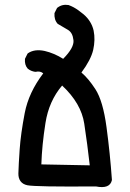

<svg xmlns="http://www.w3.org/2000/svg" viewBox="-20 -769 540 800"><path d="M379.4 7.8Q128.4 9.8 94.2 2.9Q75.2 -1 65.7 -13.7Q56.2 -26.4 56.6 -46.4Q57.6 -83.5 62 -147Q66.4 -210.9 83 -297.9Q99.6 -383.8 160.2 -463.4Q147.5 -474.1 128.4 -469.7H127.4H126.5Q108.9 -472.2 95.7 -482.9L95.2 -483.4Q88.4 -491.2 85.7 -501.2Q83 -511.2 84 -522.9V-523.9L84.5 -524.9L94.2 -544.4L95.2 -545.9L96.2 -546.9Q123.5 -565.9 166.5 -556.6Q185.5 -552.2 205.1 -543.9Q224.6 -535.6 243.2 -523.9Q289.6 -570.8 286.1 -601.6Q284.2 -617.7 278.6 -628.2Q272.9 -638.7 263.2 -644.5Q241.2 -657.2 221.7 -668.9L220.7 -669.4L220.2 -669.9Q212.4 -678.7 209.2 -689.7Q206.1 -700.7 207 -713.4V-714.4L207.5 -715.3L217.3 -734.9L217.8 -736.3L219.2 -736.8Q238.8 -752.4 265.6 -748H266.1L266.6 -747.6Q276.4 -744.1 286.4 -738.8Q296.4 -733.4 306.6 -726.1Q316.9 -718.8 328.1 -709.5Q344.7 -695.3 355.2 -678.2Q365.7 -661.1 370.1 -641.6Q377.9 -603.5 368.2 -560.5Q363.3 -540 351.1 -516.6Q338.9 -493.2 319.3 -466.8Q348.6 -441.9 377.4 -397.5Q409.2 -348.6 423.8 -239.3Q438.5 -130.4 446.3 -20V-19V-18.6Q438 19.5 379.4 7.8ZM354 -80.1Q344.2 -167.5 331.1 -253.4Q318.4 -338.4 238.8 -412.6Q183.6 -347.7 169.4 -256.3Q154.8 -164.1 152.3 -84Z"/></svg>

Font: NaikaiFont
Style: SemiBold
Weight: 600
Version: Version 1.89